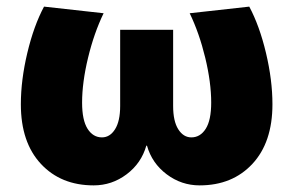

<svg xmlns="http://www.w3.org/2000/svg" viewBox="-20 -550 886 580"><path d="M424 -110H422Q407 -57 362.5 -23.5Q318 10 263 10Q164 10 103.5 -55Q43 -120 43 -235Q43 -308 62.5 -390Q82 -472 113 -530L293 -510Q264 -450 246 -375.5Q228 -301 228 -240Q228 -187 244.5 -161Q261 -135 288 -135Q312 -135 327.5 -159.5Q343 -184 343 -230V-460H503V-230Q503 -184 518.5 -159.5Q534 -135 558 -135Q585 -135 601.5 -161Q618 -187 618 -240Q618 -301 600 -375.5Q582 -450 553 -510L733 -530Q764 -472 783.5 -390Q803 -308 803 -235Q803 -120 742.5 -55Q682 10 583 10Q528 10 483.5 -23.5Q439 -57 424 -110Z"/></svg>

Font: Mplus 1p Black
Style: Regular
Weight: 900
Version: Version 1.061